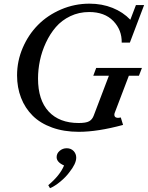

<svg xmlns="http://www.w3.org/2000/svg" viewBox="-20 -696 798 1033"><path d="M403.8 13.2Q323.7 13.2 260.3 -9.8Q196.8 -32.7 155.8 -73.5Q114.7 -114.3 93.3 -169.7Q71.8 -225.1 71.8 -290.5Q71.8 -367.7 102.3 -438.7Q132.8 -509.8 184.6 -562Q236.3 -614.3 308.8 -645.3Q381.3 -676.3 461.4 -676.3Q528.8 -676.3 585.4 -653.6Q642.1 -630.9 681.2 -589.8L711.4 -668.9H755.4L678.7 -466.8H634.8Q636.2 -534.7 589.6 -583Q543 -631.3 459.5 -631.3Q404.8 -631.3 358.4 -609.1Q312 -586.9 280.5 -550.3Q249 -513.7 227.1 -466.6Q205.1 -419.4 194.8 -370.4Q184.6 -321.3 184.6 -273.4Q184.6 -157.7 241.9 -95.9Q299.3 -34.2 403.3 -34.2Q442.9 -34.2 459.5 -43.5Q476.1 -52.7 483.9 -73.2L565.9 -288.6H481.9L497.6 -330.6H743.7L727.5 -288.6H673.3L599.6 -95.2Q591.3 -77.1 598.6 -67.9Q606 -58.6 629.9 -64L642.1 -23.9Q505.4 13.2 403.8 13.2ZM249 316.4 239.7 300.3Q302.7 247.6 324.7 194.3Q284.7 176.8 284.7 149.4Q284.7 129.4 301 115.5Q317.4 101.6 338.9 101.6Q361.8 101.6 376 116.5Q390.1 131.3 390.1 152.3Q390.1 184.6 353 231Q334.5 256.3 304.7 281Q274.9 305.7 249 316.4Z"/></svg>

Font: Elstob 6pt Medium
Style: Italic
Weight: 500
Italic angle: -20°
Designer: Peter S. Baker
Version: Version 1.015